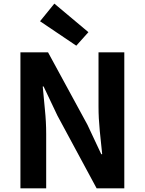

<svg xmlns="http://www.w3.org/2000/svg" viewBox="-20 -1026 789 1046"><path d="M91.3 0V-740.8H241.8L456.5 -346L531.7 -185.8H536.7Q530.6 -243.5 523.6 -312.7Q516.7 -381.9 516.7 -445.4V-740.8H657.2V0H506.4L292.7 -396.4L217.5 -555H212.8Q217.9 -495.4 224.7 -428.3Q231.6 -361.2 231.6 -296.7V0ZM395.6 -777.1 198.1 -910.2 276.1 -1006.3 461.7 -850.7Z"/></svg>

Font: Noto Sans TC
Style: Regular
Weight: 100
Designer: Ryoko NISHIZUKA 西塚涼子 (kana, bopomofo & ideographs); Paul D. Hunt (Latin, Greek & Cyrillic); Sandoll Communications 산돌커뮤니
Foundry: Adobe
Version: Version 2.004;hotconv 1.0.118;makeotfexe 2.5.65603